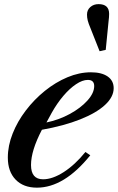

<svg xmlns="http://www.w3.org/2000/svg" viewBox="-20 -876 557 907"><path d="M154.5 10.5Q90.5 10.5 53.8 -27.5Q17 -65.5 17 -131.5Q17 -188 39.8 -245.2Q62.5 -302.5 102 -354.2Q141.5 -406 192 -446.8Q242.5 -487.5 298.5 -511Q354.5 -534.5 409.5 -534.5Q460 -534.5 488.5 -514.8Q517 -495 517 -459.5Q517 -418 475.8 -380Q434.5 -342 358.2 -311.8Q282 -281.5 178 -263Q126.5 -164.5 126.5 -96.5Q126.5 -29 183.5 -29Q228 -29 281.2 -63.2Q334.5 -97.5 383.5 -158L406.5 -142.5Q283 10.5 154.5 10.5ZM199.5 -297.5Q258 -309.5 309.5 -337.5Q361 -365.5 393 -401Q425 -436.5 425 -469.5Q425 -498.5 395 -498.5Q369.5 -498.5 339.2 -478.2Q309 -458 279.2 -423Q249.5 -388 224.5 -343.5ZM450.5 -634 408 -741.5Q398 -765 394.5 -779Q391 -793 391 -807Q391 -829 406.8 -842.8Q422.5 -856.5 445.5 -856.5Q495.5 -856.5 495.5 -810.5Q495.5 -802 494.8 -793.8Q494 -785.5 493 -777L479.5 -640.5Z"/></svg>

Font: Libre Caslon Text Medium Italic
Style: Regular
Weight: 500
Italic angle: -22.583°
Designer: Pablo Impallari, Rodrigo Fuenzalida, Katja Schimmel
Foundry: Pablo Impallari, Rodrigo Fuenzalida
Version: Version 2.000